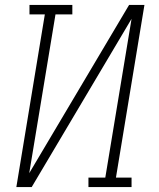

<svg xmlns="http://www.w3.org/2000/svg" viewBox="-20 -755 640 775"><path d="M46 0 161 -697H99V-735H272V-697H204L98 -56L501 -735H563L448 -38H511V0H337V-38H405L511 -679L108 0Z"/></svg>

Font: Iosevka Slab XLtExObl
Style: Regular
Weight: 200
Width: 7
Italic angle: -9°
Monospace: yes
Designer: Belleve Invis
Foundry: Belleve Invis
Version: Version 11.1.1; ttfautohint (v1.8.3)